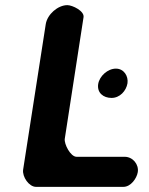

<svg xmlns="http://www.w3.org/2000/svg" viewBox="-20 -727 581 747"><path d="M242 -707C205 -707 164 -671 158 -633L70 -67C66 -39 93 0 120 0H460C489 0 512 -33 516 -57C521 -87 497 -117 465 -117H278C254 -117 229 -167 232 -187L305 -660C309 -684 262 -707 242 -707ZM362 -400C357 -366 382 -346 414 -346C446 -346 471 -373 476 -403C480 -431 462 -460 431 -460C399 -460 367 -431 362 -400Z"/></svg>

Font: Asimov Print
Style: Regular
Weight: 500
Designer: Google
Version: Version 2.000980: 2014